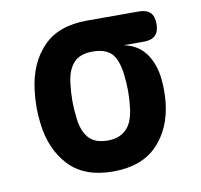

<svg xmlns="http://www.w3.org/2000/svg" viewBox="-67 -621 734 702"><g transform="rotate(-10 300.0 -270.0)"><path d="M416 -438Q469 -427 497 -388Q525 -349 531 -291Q533 -270 533 -249Q533 -228 531 -207Q521 -110 463 -50Q405 10 299 10Q193 10 136 -50Q79 -110 67 -207Q63 -239 63 -270Q63 -301 67 -333Q79 -431 136 -490.5Q193 -550 299 -550H492Q520 -550 534 -536.5Q548 -523 548 -494Q548 -466 534 -452Q520 -438 492 -438ZM299 -105Q323 -105 340 -112Q357 -119 369.5 -132Q382 -145 389 -164Q396 -183 399 -207Q403 -239 403 -270Q403 -301 399 -333Q392 -389 369.5 -412Q347 -435 299 -435Q252 -435 228.5 -408.5Q205 -382 200 -333Q196 -301 196 -270Q196 -239 200 -207Q205 -158 228 -131.5Q251 -105 299 -105Z"/></g></svg>

Font: Maple Mono
Style: Bold
Weight: 700
Monospace: yes
Designer: subframe7536
Version: Version 7.200